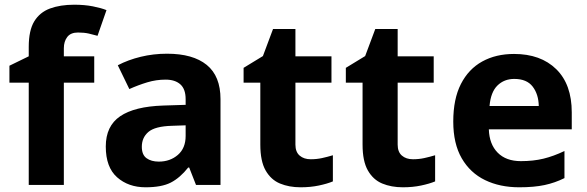

<svg xmlns="http://www.w3.org/2000/svg" viewBox="-20 -785 2490 815"><path d="M380 -434H251V0H102V-434H20V-506L102 -546V-586Q102 -656 125.5 -694.5Q149 -733 192.5 -749Q236 -765 295 -765Q339 -765 374.5 -758Q410 -751 432 -742L394 -633Q377 -638 357 -642.5Q337 -647 311 -647Q280 -647 265.5 -628Q251 -609 251 -580V-546H380Z M689 -557Q799 -557 857.5 -509.5Q916 -462 916 -364V0H812L783 -74H779Q744 -30 705 -10Q666 10 598 10Q525 10 477 -32.5Q429 -75 429 -163Q429 -250 490 -291.5Q551 -333 673 -337L768 -340V-364Q768 -407 745.5 -427Q723 -447 683 -447Q643 -447 605 -435.5Q567 -424 529 -407L480 -508Q524 -531 577.5 -544Q631 -557 689 -557ZM710 -251Q638 -249 610 -225Q582 -201 582 -162Q582 -128 602 -113.5Q622 -99 654 -99Q702 -99 735 -127.5Q768 -156 768 -208V-253Z M1299 -109Q1324 -109 1347 -114Q1370 -119 1393 -126V-15Q1369 -5 1333.5 2.5Q1298 10 1256 10Q1207 10 1168.5 -6Q1130 -22 1107.5 -61.5Q1085 -101 1085 -171V-434H1014V-497L1096 -547L1139 -662H1234V-546H1387V-434H1234V-171Q1234 -140 1252 -124.5Q1270 -109 1299 -109Z M1733 -109Q1758 -109 1781 -114Q1804 -119 1827 -126V-15Q1803 -5 1767.5 2.5Q1732 10 1690 10Q1641 10 1602.5 -6Q1564 -22 1541.5 -61.5Q1519 -101 1519 -171V-434H1448V-497L1530 -547L1573 -662H1668V-546H1821V-434H1668V-171Q1668 -140 1686 -124.5Q1704 -109 1733 -109Z M2162 -556Q2275 -556 2341 -491.5Q2407 -427 2407 -308V-236H2055Q2057 -173 2092.5 -137Q2128 -101 2191 -101Q2244 -101 2287 -111.5Q2330 -122 2376 -144V-29Q2336 -9 2291.5 0.5Q2247 10 2184 10Q2102 10 2039 -20.5Q1976 -51 1940 -113Q1904 -175 1904 -269Q1904 -365 1936.5 -428.5Q1969 -492 2027 -524Q2085 -556 2162 -556ZM2163 -450Q2120 -450 2091.5 -422Q2063 -394 2058 -335H2267Q2266 -385 2241 -417.5Q2216 -450 2163 -450Z"/></svg>

Font: TSCustom
Style: Regular
Weight: 400
Designer: Monotype Design Team
Foundry: Monotype Imaging Inc.
Version: Version 2.004; ttfautohint (v1.8.3) -l 8 -r 50 -G 200 -x 14 